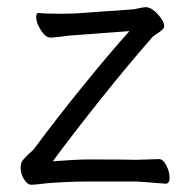

<svg xmlns="http://www.w3.org/2000/svg" viewBox="-20 -501 530 531"><path d="M449 -9Q449 7 438 7L411 5Q391 3 357 1H222Q193 1 161 2.5Q129 4 108 6Q76 10 67 10Q56 10 46.5 -5Q37 -20 37 -37Q37 -46 40 -53Q42 -58 57 -73Q71 -85 74 -89Q137 -174 210.5 -264.5Q284 -355 338 -415L191 -404Q172 -403 143 -399L122 -397H120Q106 -397 93 -417.5Q80 -438 80 -454Q80 -465 87 -465H89Q106 -463 144 -463Q176 -463 190 -464L346 -475Q350 -475 363 -478Q376 -481 382 -481H386Q401 -479 417.5 -460.5Q434 -442 434 -428Q434 -421 419.5 -411.5Q405 -402 402 -399Q337 -325 261.5 -230.5Q186 -136 126 -55Q194 -60 222 -60Q322 -60 357 -59L419 -61H420Q431 -61 440 -43.5Q449 -26 449 -9Z"/></svg>

Font: Iansui 0.93
Style: Regular
Weight: 400
Designer: But Ko / Fontworks Inc.
Foundry: zi-hi.com / Fontworks Inc.
Version: Version 0.931